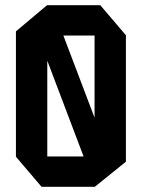

<svg xmlns="http://www.w3.org/2000/svg" viewBox="-20 -715 543 735"><path d="M300 -116 123 -583H221L398 -117V-116ZM139 0 41 -115V-116H342V0ZM41 -116V-595L160 -695H161V-116ZM342 0V-579H462V-96L343 0ZM161 -579V-695H364L462 -580V-579Z"/></svg>

Font: Foldit Medium
Style: Regular
Weight: 500
Version: Version 1.003